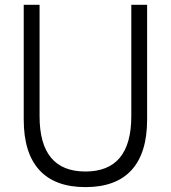

<svg xmlns="http://www.w3.org/2000/svg" viewBox="-20 -770 716 805"><path d="M338.2 14.5Q210.5 14.5 145 -57Q79.5 -128.6 79.5 -268.6V-750H145.9V-282.7Q145.9 -50.9 338.2 -50.9Q530.5 -50.9 530.5 -282.7V-750H596.8V-268.6Q596.8 -128.6 531.6 -57Q466.4 14.5 338.2 14.5Z"/></svg>

Font: Spartan
Style: Regular
Weight: 400
Designer: Matt Bailey, Mirko Velimirovic
Foundry: Matt Bailey
Version: Version 1.005